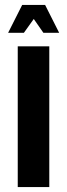

<svg xmlns="http://www.w3.org/2000/svg" viewBox="-20 -759 272 779"><path d="M117 -682 77 -626H13L70 -739H163L220 -626H156ZM52 0V-571H180V0Z"/></svg>

Font: Khand ExtraBold
Style: Regular
Weight: 800
Designer: Sanchit Sawaria and Jyotish Sonowal (Devanagari), Satya Rajpurohit (Latin)
Foundry: Indian Type Foundry
Version: Version 2.000;PS 1.0;hotconv 1.0.79;makeotf.lib2.5.61930